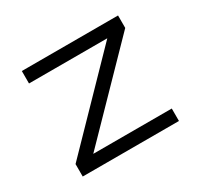

<svg xmlns="http://www.w3.org/2000/svg" viewBox="-112 -644 824 788"><g transform="rotate(-30 300.0 -250.0)"><path d="M72 -500V-441H443L72 -59V0H528V-59H156L528 -441V-500Z"/></g></svg>

Font: LT Wave Mono Light
Style: Regular
Weight: 300
Designer: Daniel Lyons
Version: Version 2.5 (Glyphs App)